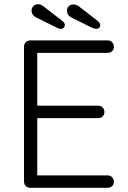

<svg xmlns="http://www.w3.org/2000/svg" viewBox="-20 -892 608 912"><path d="M521 -29Q521 -16 512.5 -8Q504 0 491 0H124Q111 0 102.5 -8.5Q94 -17 94 -30V-670Q94 -683 102.5 -691.5Q111 -700 124 -700H491Q504 -700 512.5 -691.5Q521 -683 521 -670Q521 -657 512.5 -649Q504 -641 491 -641H157V-390H446Q459 -390 467.5 -381.5Q476 -373 476 -360Q476 -347 467.5 -339Q459 -331 446 -331H157V-59H491Q504 -59 512.5 -50Q521 -41 521 -29ZM247 -762 150 -810Q130 -821 130 -842Q130 -854 138.5 -863Q147 -872 160 -872Q175 -872 189 -860L278 -791Q288 -783 288 -773Q288 -766 283 -760.5Q278 -755 269 -755Q262 -755 255.5 -758Q249 -761 247 -762ZM415 -761 317 -810Q298 -821 298 -841Q298 -854 306.5 -862.5Q315 -871 328 -871Q344 -871 357 -860L446 -791Q456 -781 456 -773Q456 -765 451 -760Q446 -755 437 -755Q429 -755 415 -761Z"/></svg>

Font: Quicksand
Style: Regular
Weight: 400
Designer: Andrew Paglinawan
Foundry: Andrew Paglinawan
Version: Version 3.000